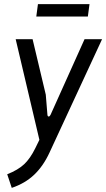

<svg xmlns="http://www.w3.org/2000/svg" viewBox="-20 -690 515 931"><path d="M37 221 15 155Q68 134 97.5 106Q127 78 151 29L171 -12L56 -500H138L202 -231L210 -133Q211 -125 216 -125Q221 -125 225 -133L390 -500H475L220 50Q190 115 146 157Q102 199 37 221ZM156 -610 164 -670H414L406 -610Z"/></svg>

Font: Finlandica
Style: Italic
Weight: 400
Italic angle: -8°
Designer: Niklas Ekholm, Juho Hiilivirta, Jaakko Suomalainen
Foundry: Helsinki Type Studio
Version: Version 1.064